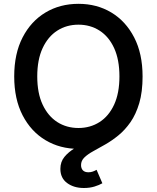

<svg xmlns="http://www.w3.org/2000/svg" viewBox="-20 -757 808 989"><path d="M384.3 9.8Q289.1 9.8 214.4 -34.9Q139.6 -79.6 96.4 -163.1Q53.2 -246.6 53.2 -363.3Q53.2 -480.5 96.4 -564.2Q139.6 -647.9 214.4 -692.6Q289.1 -737.3 384.3 -737.3Q479 -737.3 553.5 -692.6Q627.9 -647.9 671.1 -564.2Q714.4 -480.5 714.4 -363.3Q714.4 -246.6 671.1 -162.8Q627.9 -79.1 553.5 -34.7Q479 9.8 384.3 9.8ZM384.3 -97.7Q444.8 -97.7 492.7 -128.2Q540.5 -158.7 567.9 -218Q595.2 -277.3 595.2 -363.3Q595.2 -449.7 567.9 -509.3Q540.5 -568.8 492.7 -599.4Q444.8 -629.9 384.3 -629.9Q322.8 -629.9 274.9 -599.1Q227.1 -568.4 199.5 -509Q171.9 -449.7 171.9 -363.3Q171.9 -277.3 199.5 -218.3Q227.1 -159.2 274.9 -128.4Q322.8 -97.7 384.3 -97.7ZM412.1 211.4Q360.4 211.4 325.7 185.8Q291 160.2 291 112.8Q291 76.7 311.8 51.3Q332.5 25.9 366.7 5.4Q400.9 -15.1 442.1 -35.9Q483.4 -56.6 524.2 -82.8Q564.9 -108.9 599.4 -146Q633.8 -183.1 654.5 -235.8Q675.3 -288.6 675.3 -363.3H714.4Q714.4 -283.2 697.3 -225.6Q680.2 -168 651.9 -127.4Q623.5 -86.9 589.8 -59.6Q556.2 -32.2 522.2 -12.9Q488.3 6.3 460 22Q431.6 37.6 414.6 54.2Q397.5 70.8 397.5 93.3Q397.5 110.4 407 120.4Q416.5 130.4 435.5 130.4Q447.8 130.4 458 126.7Q468.3 123 477.5 117.7L507.3 187Q491.2 196.3 466.8 203.9Q442.4 211.4 412.1 211.4Z"/></svg>

Font: Inter
Style: 540
Weight: 540
Designer: Rasmus Andersson
Foundry: rsms
Version: Version 4.001;git-66647c0bb